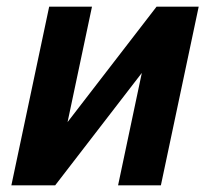

<svg xmlns="http://www.w3.org/2000/svg" viewBox="-20 -554 628 574"><path d="M14 0H145L404 -336L333 0H461L574 -534H448L182 -189L255 -534H127Z"/></svg>

Font: Geist SemiBold
Style: Italic
Weight: 600
Italic angle: -12°
Designer: Basement.studio, Andrés Briganti, Mateo Zaragoza
Foundry: Basement.studio, Vercel, Andrés Briganti, Guido Ferreyra, Mateo Zaragoza
Version: Version 1.500